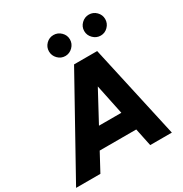

<svg xmlns="http://www.w3.org/2000/svg" viewBox="-243 -1089 1185 1245"><g transform="rotate(-30 349.5 -466.0)"><path d="M-34 0 355 -700H525L148 0ZM521 0 375 -700H528L683 0ZM118 -133 141 -275H602L579 -133ZM334 -775Q302 -775 279 -798.5Q256 -822 256 -854Q256 -886 279 -909Q302 -932 334 -932Q366 -932 389.5 -909Q413 -886 413 -854Q413 -822 389.5 -798.5Q366 -775 334 -775ZM599 -775Q567 -775 543.5 -798.5Q520 -822 520 -854Q520 -886 543.5 -909Q567 -932 599 -932Q631 -932 654 -909Q677 -886 677 -854Q677 -822 654 -798.5Q631 -775 599 -775Z"/></g></svg>

Font: Figtree ExtraBold
Style: Italic
Weight: 800
Italic angle: -9.5°
Foundry: Erik Kennedy
Version: Version 2.001;gftools[0.9.30]